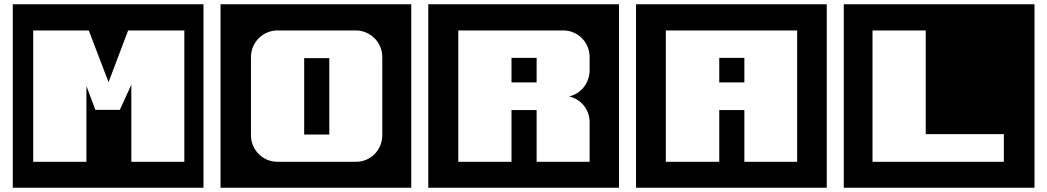

<svg xmlns="http://www.w3.org/2000/svg" viewBox="-20 -760 4920 902"><path d="M936 122V-740H40V122ZM846 0H597V-362L543 -244H428L386 -356V0H136V-617H397L490 -374L582 -617H846Z M1912 122V-740H1016V122ZM1776 -125C1776 -56 1722 0 1653 0H1283C1214 0 1159 -56 1159 -125V-492C1159 -561 1215 -617 1284 -617H1651C1720 -617 1776 -561 1776 -492ZM1527 -128V-487H1409V-128Z M2888 122V-740H1992V122ZM2750 0H2501V-243H2383V0H2133V-617H2626C2695 -617 2750 -561 2750 -492V-430C2750 -370 2709 -319 2653 -307C2709 -295 2750 -246 2750 -186ZM2501 -373V-488H2383V-373Z M3864 122V-740H2968V122ZM3725 0H3477V-243H3359V0H3108V-617H3725ZM3477 -373V-488H3359V-373Z M4840 122V-740H3944V122ZM4696 0H4079V-617H4329V-130H4696Z"/></svg>

Font: Takraf VEB
Style: Regular
Weight: 400
Designer: Jan Sonntag
Foundry: Jan Sonntag | S FONTS | www.sonntag.nl
Version: Version 2.001